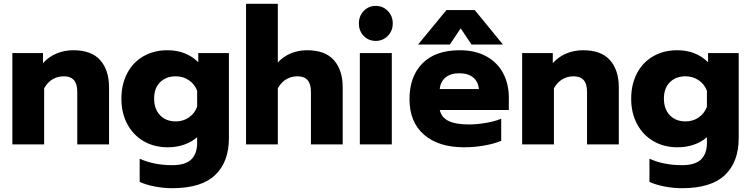

<svg xmlns="http://www.w3.org/2000/svg" viewBox="-20 -759 3947 1009"><path d="M45 -480H206V-427Q236 -461 277.5 -478Q319 -495 365 -495Q461 -495 507 -442.5Q553 -390 553 -300V0H386V-277Q386 -358 316 -358Q283 -358 256.5 -342.5Q230 -327 212 -295V0H45Z M714 197V75Q789 109 885 109Q954 109 985 79Q1016 49 1016 -9V-38Q988 -13 948 1Q908 15 862 15Q790 15 735 -17Q680 -49 649 -107Q618 -165 618 -240Q618 -316 648.5 -374Q679 -432 734 -463.5Q789 -495 860 -495Q958 -495 1022 -432V-480H1183V-33Q1183 92 1110.5 161Q1038 230 885 230Q839 230 793 221Q747 212 714 197ZM1016 -198V-282Q1003 -317 972.5 -337.5Q942 -358 904 -358Q852 -358 821 -326.5Q790 -295 790 -241Q790 -186 821 -153.5Q852 -121 904 -121Q943 -121 973 -142Q1003 -163 1016 -198Z M1273 -739H1440V-431Q1470 -463 1509.5 -479Q1549 -495 1593 -495Q1689 -495 1735 -442.5Q1781 -390 1781 -300V0H1614V-277Q1614 -358 1544 -358Q1511 -358 1484.5 -342.5Q1458 -327 1440 -295V0H1273Z M1866 -636Q1866 -675 1891.5 -701.5Q1917 -728 1955 -728Q1992 -728 2018 -701.5Q2044 -675 2044 -636Q2044 -597 2018 -570.5Q1992 -544 1955 -544Q1917 -544 1891.5 -570Q1866 -596 1866 -636ZM1871 -480H2039V0H1871Z M2326 -706H2475L2623 -525H2458L2401 -610L2344 -525H2177ZM2132 -238Q2132 -357 2200 -426Q2268 -495 2396 -495Q2478 -495 2536.5 -462.5Q2595 -430 2624.5 -373.5Q2654 -317 2654 -246V-181H2291Q2300 -141 2338 -123Q2376 -105 2442 -105Q2486 -105 2533 -113Q2580 -121 2614 -135V-19Q2579 -4 2526.5 5.5Q2474 15 2419 15Q2285 15 2208.5 -51Q2132 -117 2132 -238ZM2497 -291Q2493 -330 2466.5 -352Q2440 -374 2393 -374Q2348 -374 2321 -351.5Q2294 -329 2291 -291Z M2724 -480H2885V-427Q2915 -461 2956.5 -478Q2998 -495 3044 -495Q3140 -495 3186 -442.5Q3232 -390 3232 -300V0H3065V-277Q3065 -358 2995 -358Q2962 -358 2935.5 -342.5Q2909 -327 2891 -295V0H2724Z M3393 197V75Q3468 109 3564 109Q3633 109 3664 79Q3695 49 3695 -9V-38Q3667 -13 3627 1Q3587 15 3541 15Q3469 15 3414 -17Q3359 -49 3328 -107Q3297 -165 3297 -240Q3297 -316 3327.5 -374Q3358 -432 3413 -463.5Q3468 -495 3539 -495Q3637 -495 3701 -432V-480H3862V-33Q3862 92 3789.5 161Q3717 230 3564 230Q3518 230 3472 221Q3426 212 3393 197ZM3695 -198V-282Q3682 -317 3651.5 -337.5Q3621 -358 3583 -358Q3531 -358 3500 -326.5Q3469 -295 3469 -241Q3469 -186 3500 -153.5Q3531 -121 3583 -121Q3622 -121 3652 -142Q3682 -163 3695 -198Z"/></svg>

Font: Readiness
Style: Bold
Weight: 700
Designer: Katatrad Team
Foundry: CadsonDemak
Version: Version 1.00;January 16, 2020;FontCreator 12.0.0.2550 64-bit